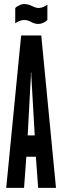

<svg xmlns="http://www.w3.org/2000/svg" viewBox="-20 -906 300 926"><path d="M10 0 82 -735H179L250 0H164L153 -150H107L96 0ZM113.5 -253H147.5L131 -540.5V-556H129V-540.5ZM166 -790.5Q147.5 -790.5 131.5 -799.5Q114.5 -809.5 96 -809.5Q85 -809.5 73.5 -804.8Q62 -800 53.5 -793.5V-867.5Q59 -873 66 -876.8Q73 -880.5 80 -883.5Q87 -886.5 96 -886.5Q114.5 -886.5 131 -878.5Q139.5 -874.5 148.2 -871Q157 -867.5 166 -867.5Q177 -867.5 188.5 -872.2Q200 -877 208.5 -883.5V-809.5Q200.5 -801 188 -795.8Q175.5 -790.5 166 -790.5Z"/></svg>

Font: League Gothic Condensed
Style: Regular
Weight: 400
Width: 3
Designer: The League of Moveable Type
Version: Version 2.001